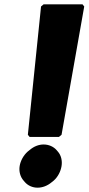

<svg xmlns="http://www.w3.org/2000/svg" viewBox="-20 -857 410 889"><path d="M109 -233 117 -223H253L265 -233L370 -827L362 -837H182L170 -827ZM71 -88C67 -63 74 -38 89 -21L95 -14C109 2 130 12 154 12C177 12 200 3 219 -13L229 -21C248 -38 261 -63 265 -88C269 -113 263 -138 248 -155L242 -162C228 -178 206 -188 182 -188C159 -188 137 -179 118 -163L108 -155C89 -138 75 -113 71 -88Z"/></svg>

Font: Hussar Woodtype
Style: UltraObl
Weight: 900
Foundry: Cannot Into Space Fonts
Version: Version 1.07